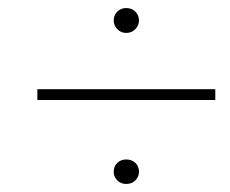

<svg xmlns="http://www.w3.org/2000/svg" viewBox="-20 -571 573 478"><path d="M294 -113Q281 -113 272 -122Q263 -131 263 -143Q263 -157 272 -165.5Q281 -174 294 -174Q308 -174 317 -165.5Q326 -157 326 -143Q326 -131 317 -122Q308 -113 294 -113ZM294 -489Q281 -489 272 -498.5Q263 -508 263 -520Q263 -533 272 -542Q281 -551 294 -551Q308 -551 317 -542Q326 -533 326 -520Q326 -508 317 -498.5Q308 -489 294 -489ZM73 -322V-349H516V-322Z"/></svg>

Font: Source Serif 4 SmText ExtraLight
Style: Italic
Weight: 200
Italic angle: -12°
Designer: Frank Grießhammer
Foundry: Adobe
Version: Version 4.005;hotconv 1.1.0;makeotfexe 2.6.0